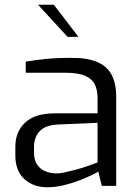

<svg xmlns="http://www.w3.org/2000/svg" viewBox="-20 -787 585 813"><path d="M180 6Q121 6 83 -29Q45 -64 45 -128V-166Q45 -229 86.5 -268Q128 -307 212 -307H393V-373Q393 -406 381.5 -429.5Q370 -453 340.5 -466Q311 -479 255 -479H89V-526Q124 -532 170.5 -537Q217 -542 280 -542Q345 -543 388 -526Q431 -509 451.5 -472.5Q472 -436 472 -377V0H411L396 -61Q392 -57 371.5 -47Q351 -37 319.5 -24.5Q288 -12 251.5 -3Q215 6 180 6ZM213 -53Q231 -52 254 -57Q277 -62 301 -68.5Q325 -75 345.5 -82Q366 -89 379 -94Q392 -99 393 -99V-267L230 -260Q173 -258 148.5 -232Q124 -206 124 -165V-141Q124 -109 137.5 -89.5Q151 -70 171.5 -62Q192 -54 213 -53ZM266 -631 141 -767H208L312 -631Z"/></svg>

Font: Exo Thin
Style: Regular
Weight: 400
Version: Version 2.000